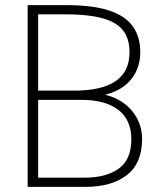

<svg xmlns="http://www.w3.org/2000/svg" viewBox="-20 -730 636 750"><path d="M88 0V-710H238Q344 -710 407.5 -688.5Q471 -667 499.5 -626Q528 -585 528 -527Q528 -465 493 -421Q458 -377 391 -360Q458 -343 496.5 -296Q535 -249 535 -187Q535 -92 475.5 -46Q416 0 314 0ZM237 -674H129V-376H270Q377 -376 431.5 -413Q486 -450 486 -527Q486 -606 427 -640Q368 -674 237 -674ZM129 -36H311Q395 -36 444 -71.5Q493 -107 493 -186Q493 -262 442 -301Q391 -340 297 -340H129Z"/></svg>

Font: Livvic ExtraLight
Style: Regular
Weight: 275
Designer: Jacques Le Bailly, Baron von Fonthausen
Version: Version 1.001; ttfautohint (v1.8.2)